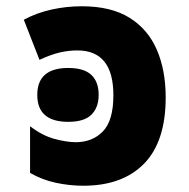

<svg xmlns="http://www.w3.org/2000/svg" viewBox="-20 -583 603 613"><path d="M246 10Q202 10 158 0.5Q114 -9 76 -31V-180Q115 -150 154 -139.5Q193 -129 222 -129Q275 -129 308.5 -163.5Q342 -198 342 -279Q342 -422 227 -422Q199 -422 171 -415.5Q143 -409 106 -392L56 -520Q97 -542 144.5 -552.5Q192 -563 241 -563Q335 -563 394 -526Q453 -489 481 -423.5Q509 -358 509 -272Q509 -131 440 -60.5Q371 10 246 10ZM198 -194Q99 -194 99 -280Q99 -366 198 -366Q248 -366 271.5 -344Q295 -322 295 -280Q295 -240 272 -217Q249 -194 198 -194Z"/></svg>

Font: Noto Sans Mono SemiCondensed Black
Style: Regular
Weight: 900
Width: 4
Designer: Monotype Design Team
Foundry: Monotype Imaging Inc.
Version: Version 2.014; ttfautohint (v1.8.4.7-5d5b)